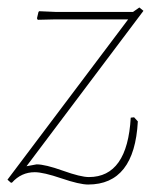

<svg xmlns="http://www.w3.org/2000/svg" viewBox="-26 -484 439 514"><path d="M347 -464 358 -455 45 -39 72 -44Q95 -44 142.5 -27Q190 -10 212 -10Q315 -10 324 -169L333 -170L343 -159Q334 10 210 10Q187 10 138.5 -6.5Q90 -23 67 -23Q31 -23 6 5H3L-6 -3L317 -432H117L75 -431L73 -435L77 -452L79 -454L125 -452H330Z"/></svg>

Font: Alegreya Sans Thin
Style: Italic
Weight: 100
Italic angle: -7°
Designer: Juan Pablo del Peral
Foundry: Huerta Tipografica
Version: Version 2.007